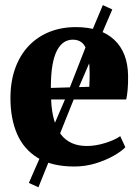

<svg xmlns="http://www.w3.org/2000/svg" viewBox="-20 -658 558 772"><path d="M279 11.5Q189 11.5 132.2 -23Q75.5 -57.5 48.8 -119.2Q22 -181 22 -263Q22 -330 41 -383Q60 -436 95 -473Q130 -510 178.2 -529.5Q226.5 -549 285 -549Q385 -549 439.2 -498.2Q493.5 -447.5 495 -354.5Q495.5 -321 493.2 -297Q491 -273 487.5 -258H185.5Q187.5 -210.5 197.5 -175.5Q207.5 -140.5 225.2 -117.2Q243 -94 269 -82.5Q295 -71 329.5 -71Q364.5 -71 403 -83Q441.5 -95 463.5 -110.5L484 -66Q469 -50 437.5 -32Q406 -14 364.8 -1.2Q323.5 11.5 279 11.5ZM184.5 -304.5 339 -309Q339.5 -322 340 -334.5Q340.5 -347 340.5 -360Q340.5 -425.5 326.2 -462Q312 -498.5 272.5 -498.5Q254 -498.5 238.2 -488.8Q222.5 -479 210.2 -457Q198 -435 191.2 -397.8Q184.5 -360.5 184.5 -304.5ZM134.5 95 96 77.5 150 -46 249 -276 348.5 -530.5 393.5 -637.5 431.5 -620 386 -514 279.5 -266 185.5 -31.5Z"/></svg>

Font: Merriweather 72pt ExtraBold
Style: Regular
Weight: 800
Version: Version 2.100